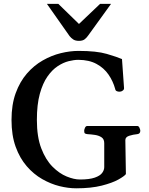

<svg xmlns="http://www.w3.org/2000/svg" viewBox="-20 -975 781 1009"><path d="M380.4 14.6Q338.9 14.6 292.7 3.2Q246.6 -8.3 201.7 -33.9Q156.7 -59.6 120.4 -101.6Q84 -143.6 62.3 -203.6Q40.5 -263.7 40.5 -344.7Q40.5 -425.3 62.5 -485.6Q84.5 -545.9 121.3 -588.4Q158.2 -630.9 204.3 -657.2Q250.5 -683.6 299.3 -695.6Q348.1 -707.5 392.6 -707.5Q487.3 -707.5 541.3 -691.7Q595.2 -675.8 621.1 -664.6L631.8 -513.2Q632.8 -504.9 625.5 -499.3Q618.2 -493.7 612.3 -493.7Q610.8 -493.7 609.6 -493.4Q608.4 -493.2 606.4 -493.2Q599.6 -493.2 593 -496.3Q586.4 -499.5 585.4 -507.3Q574.2 -548.3 550.3 -583Q526.4 -617.7 487.5 -638.9Q448.7 -660.2 391.6 -660.6Q369.6 -660.6 341.1 -653.6Q312.5 -646.5 283.4 -627.4Q254.4 -608.4 229.5 -573Q204.6 -537.6 189.2 -481.7Q173.8 -425.8 173.8 -344.7Q173.8 -255.4 197 -195.1Q220.2 -134.8 256.1 -98.9Q292 -63 330.6 -47.4Q369.1 -31.7 399.9 -31.7Q449.7 -31.7 477.8 -41.5Q505.9 -51.3 516.8 -66.2Q527.8 -81.1 527.8 -96.7V-222.7Q527.8 -243.7 513.9 -253.2Q500 -262.7 479.5 -265.9Q459 -269 439.9 -270Q429.7 -271 426 -274.2Q422.4 -277.3 422.4 -288.1Q422.4 -293.5 426.5 -303.2Q430.7 -313 439 -313H700.7Q709 -313 713.1 -303.2Q717.3 -293.5 717.3 -288.1Q717.3 -271.5 701.2 -270Q679.7 -268.1 659.2 -261.5Q638.7 -254.9 638.7 -238.8L641.6 -60.1Q633.8 -49.3 602.1 -31.5Q570.3 -13.7 514.6 0.5Q459 14.6 380.4 14.6ZM395 -760.3Q376 -760.3 365 -767.6Q354 -774.9 345.7 -785.2L226.6 -954.6H286.6L395 -849.1L505.9 -954.6H563.5L444.3 -789.6Q436 -777.3 425.3 -768.8Q414.6 -760.3 395 -760.3Z"/></svg>

Font: Gelasio Medium
Style: Regular
Weight: 500
Designer: Eben Sorkin
Foundry: Eben Sorkin
Version: Version 1.008